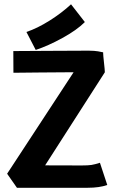

<svg xmlns="http://www.w3.org/2000/svg" viewBox="-20 -888 558 908"><path d="M105 -736.8Q156.2 -753.9 214.4 -790.5Q272.5 -827.1 315.9 -867.7L381.3 -783.7Q343.3 -745.6 275.1 -708.3Q207 -670.9 148.9 -651.9ZM60.1 0 13.7 -66.4 328.1 -546.4Q269.5 -546.4 167.5 -545.2Q65.4 -543.9 43.5 -543.9L43 -646.5Q68.4 -646.5 209 -647.5Q349.6 -648.4 399.4 -648.4Q412.1 -648.4 424.3 -647.5Q436.5 -646.5 443.6 -645.3Q450.7 -644 458.5 -642.3Q466.3 -640.6 467.8 -640.6V-637.2Q467.8 -627.4 471.7 -592.5Q475.6 -557.6 475.6 -549.8V-545.9L193.4 -106L366.2 -105.5Q396.5 -105.5 412.4 -107.9Q428.2 -110.4 452.6 -118.2L487.3 -13.2Q450.2 0 395 0H63.5Z"/></svg>

Font: Fantasque Sans Mono
Style: Bold
Weight: 700
Monospace: yes
Designer: Jany Belluz
Version: Version 1.8.0 ; ttfautohint (v1.8.2)